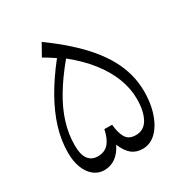

<svg xmlns="http://www.w3.org/2000/svg" viewBox="-178 -891 974 1028"><g transform="rotate(-30 309.5 -376.5)"><path d="M225.7 -760 184.7 -686.9Q210.2 -672.8 253.3 -643.9Q187.7 -561.2 142.6 -482Q97.6 -402.9 74.2 -326.6Q50.9 -250.2 50.9 -174.3Q50.9 -120.5 66.8 -80.5Q82.8 -40.5 110.6 -18.8Q138.4 3 173.7 3Q214.9 3 245.8 -20.2Q276.8 -43.3 295.7 -84Q315.2 -36.9 342.3 -15Q369.4 6.9 409.5 6.9Q438.6 6.9 463.3 -6.5Q488 -19.9 507.3 -44.3Q526.7 -68.6 540.5 -101.6Q554.3 -134.7 561.5 -173.8Q568.6 -212.9 568.6 -255.8Q568.6 -311.2 555 -363Q541.4 -414.7 514 -464.7Q486.5 -514.7 445.4 -563.6Q404.3 -612.4 349.4 -661.3Q294.5 -710.1 225.7 -760ZM294.3 -617.6Q366.1 -560.3 415.2 -498.2Q464.3 -436 489.5 -371.3Q514.8 -306.6 514.8 -241Q514.8 -166.2 489.7 -120.7Q464.6 -75.2 413.9 -75.2Q370.8 -75.2 352.9 -105Q335 -134.8 330.6 -187L282.8 -187.8Q271.4 -133 247.2 -105.8Q223 -78.6 181.1 -78.6Q143 -78.6 122.4 -106Q101.9 -133.4 101.9 -190.6Q101.9 -260.5 123.1 -329Q144.4 -397.6 187.3 -469Q230.2 -540.5 294.3 -617.6Z"/></g></svg>

Font: Pinar-VF-FD
Style: Regular
Weight: 300
Designer: Amin Abedi
Version: Version 3.0